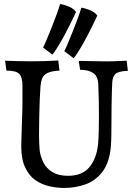

<svg xmlns="http://www.w3.org/2000/svg" viewBox="-20 -916 657 949"><path d="M297 13Q261 13 223.5 4.5Q186 -4 155 -25.5Q124 -47 104.5 -88Q85 -129 85 -193Q85 -210 86.5 -248.5Q88 -287 89 -329Q90 -357 90.5 -375.5Q91 -394 91 -412.5Q91 -431 91 -457V-493Q91 -534 75.5 -550.5Q60 -567 12 -567L5 -616Q74 -613 138 -613Q169 -613 201 -614Q233 -615 268 -617L274 -567Q234 -565 214.5 -555Q195 -545 188.5 -528.5Q182 -512 180 -488Q178 -465 176.5 -425Q175 -385 174 -341Q173 -297 173 -260Q173 -256 173 -240.5Q173 -225 174 -206.5Q175 -188 176 -174Q180 -141 195 -112Q210 -83 240 -65Q270 -47 316 -47Q386 -47 422 -90Q458 -133 465 -206Q467 -229 468 -266Q469 -303 469 -335Q469 -367 468.5 -408.5Q468 -450 466 -494Q465 -539 441 -555Q417 -571 376 -571L369 -615L479 -613Q514 -612 547.5 -613.5Q581 -615 606 -616L612 -566Q563 -564 550 -550Q537 -536 535 -512Q534 -496 533 -464Q532 -432 531.5 -395.5Q531 -359 531 -327Q531 -290 530.5 -254Q530 -218 528 -192Q521 -113 487 -68Q453 -23 403 -5Q353 13 297 13ZM239 -646 193 -681Q201 -697 212.5 -724.5Q224 -752 236.5 -783.5Q249 -815 260 -845Q271 -875 277 -896Q294 -894 319 -884Q344 -874 356 -857Q348 -840 334 -811Q320 -782 303 -750Q286 -718 269 -690Q252 -662 239 -646ZM344 -628 298 -663Q306 -679 317.5 -706.5Q329 -734 341.5 -765.5Q354 -797 365 -827Q376 -857 382 -878Q399 -876 424 -866Q449 -856 461 -839Q453 -822 439 -793Q425 -764 408 -732Q391 -700 374 -672Q357 -644 344 -628Z"/></svg>

Font: Maname
Style: Regular
Weight: 400
Designer: Pathum Egodawatta
Foundry: mooniak
Version: Version 1.000; ttfautohint (v1.8.4.7-5d5b)